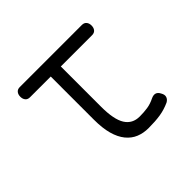

<svg xmlns="http://www.w3.org/2000/svg" viewBox="-131 -691 863 863"><g transform="rotate(-45 300.0 -260.0)"><path d="M481 -530Q495 -530 502.5 -521Q510 -512 510 -497.5Q510 -483 502.5 -474Q495 -465 481 -465H282V-209Q282 -128 305 -91.5Q328 -55 374 -55Q401 -55 424 -58.5Q447 -62 471 -74Q486 -81 497 -77.5Q508 -74 515 -60Q524 -45 520 -33Q516 -21 503 -14Q472 0 440.5 5Q409 10 365 10Q333 10 306 -1Q279 -12 259 -36.5Q239 -61 228.5 -99Q218 -137 218 -191V-465H86Q72 -465 64.5 -474Q57 -483 57 -497.5Q57 -512 64.5 -521Q72 -530 86 -530Z"/></g></svg>

Font: Maple Mono NL ExtraLight
Style: Regular
Weight: 275
Monospace: yes
Designer: subframe7536
Version: Version 7.000